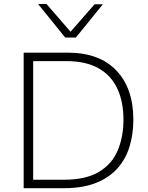

<svg xmlns="http://www.w3.org/2000/svg" viewBox="-20 -990 778 1010"><path d="M104.5 0V-713H336.5Q502.5 -713 592 -619.2Q681.5 -525.5 681.5 -360Q681.5 -284.5 661.5 -219Q641.5 -153.5 598 -104.5Q554.5 -55.5 484.8 -27.8Q415 0 315.5 0ZM154.5 -44.5H316Q432 -44.5 500.8 -86Q569.5 -127.5 599.5 -199.2Q629.5 -271 629.5 -361Q629.5 -454 597.5 -523.2Q565.5 -592.5 499 -630.5Q432.5 -668.5 328.5 -668.5H154.5ZM323 -792.5Q287.5 -836.5 251.8 -880.5Q216 -924.5 180.5 -968.5L224 -969.5Q256 -932.5 287.5 -896.5Q319 -860.5 351 -823Q383.5 -860 414.5 -895.5Q445.5 -931 477.5 -967.5H521Q486 -924 450.5 -880.2Q415 -836.5 379 -792.5Z"/></svg>

Font: Commissioner ExtraLight
Style: Regular
Weight: 200
Designer: Kostas Bartsokas
Foundry: Kostas Bartsokas
Version: Version 1.000; ttfautohint (v1.8.3)